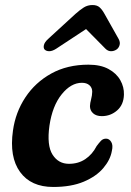

<svg xmlns="http://www.w3.org/2000/svg" viewBox="-20 -731 522 763"><path d="M305.5 -402Q262 -402 225 -356Q188 -310 176.5 -231.5Q165.5 -153 188.8 -116.5Q212 -80 254 -80Q291.5 -80 319.2 -98.8Q347 -117.5 364 -150.5Q372.5 -162 380.8 -171Q389 -180 401.5 -180Q414 -180 422 -167Q430 -154 424.5 -131Q418.5 -96 390.5 -63Q362.5 -30 312.8 -9Q263 12 191.5 12Q103 12 59.8 -47.5Q16.5 -107 31.5 -212Q41.5 -284.5 80.8 -344Q120 -403.5 183.8 -438.8Q247.5 -474 331.5 -474Q379.5 -474 411.2 -456.8Q443 -439.5 458.2 -412.2Q473.5 -385 472.5 -355Q471.5 -315 445.5 -292.2Q419.5 -269.5 384.5 -269.5Q362.5 -269.5 350 -280.8Q337.5 -292 337.5 -309.5Q338 -321.5 342 -336.2Q346 -351 346.5 -366.5Q346.5 -382.5 335.5 -392.2Q324.5 -402 305.5 -402ZM203.5 -537.5Q188 -527.5 175.8 -527.5Q163.5 -527.5 157 -534.5Q152 -540.5 154.5 -551.8Q157 -563 171 -576L279.5 -675.5Q298 -692 313.2 -701.5Q328.5 -711 347.5 -711Q366 -711 376.2 -701.5Q386.5 -692 395.5 -675.5L451.5 -576Q458.5 -563 455.2 -551.8Q452 -540.5 443.5 -534.5Q433.5 -527.5 421.2 -527.5Q409 -527.5 399 -537.5L322 -615.5Z"/></svg>

Font: Fraunces 9pt SuperSoft SemiBold
Style: Italic
Weight: 600
Italic angle: -16°
Version: Version 1.000;[0bf87f6ff]